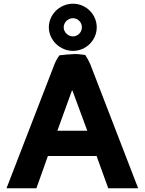

<svg xmlns="http://www.w3.org/2000/svg" viewBox="-20 -1004 780 1034"><path d="M323 -857C323 -883 346 -906 373 -906C399 -906 421 -884 421 -857C421 -830 399 -808 373 -808C346 -808 323 -831 323 -857ZM243 -857C243 -788 303 -730 373 -730C444 -730 501 -788 501 -857C501 -927 443 -984 373 -984C303 -984 243 -927 243 -857ZM724 10 467 -656C459 -675 450 -692 439 -708C422 -710 404 -713 384 -713C353 -712 326 -709 300 -706C284 -685 274 -661 266 -639L15 10H176L238 -164H500L563 10ZM289 -300 368 -518 371 -514 450 -300Z"/></svg>

Font: Bluebird
Style: SfBd
Weight: 700
Designer: Jasper
Foundry: Cannot Into Space Fonts
Version: Version 0.98